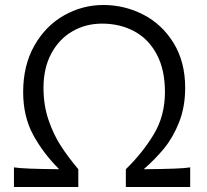

<svg xmlns="http://www.w3.org/2000/svg" viewBox="-20 -745 826 765"><path d="M637.2 -378.4Q637.2 -467.8 604.2 -529.1Q571.3 -590.3 514.6 -620.6Q458 -650.9 386.7 -650.9Q321.3 -650.9 268.3 -620.1Q215.3 -589.4 184.3 -531.5Q153.3 -473.6 153.3 -395.5Q153.3 -325.7 173.3 -267.1Q193.4 -208.5 222.2 -164.1Q251 -119.6 292 -70.8V0H35.6V-78.1Q74.2 -71.8 215.8 -70.8Q152.8 -133.3 112.5 -207Q72.3 -280.8 72.3 -378.4Q72.3 -484.9 117.2 -563.7Q162.1 -642.6 235.4 -683.8Q308.6 -725.1 391.6 -725.1Q477.1 -725.1 551.8 -686.3Q626.5 -647.5 672.1 -572.8Q717.8 -498 717.8 -395.5Q717.8 -319.3 693.8 -258.5Q669.9 -197.8 634.3 -154.3Q598.6 -110.8 552.7 -70.8Q702.6 -71.8 737.8 -78.1V0H481.4V-70.8Q546.4 -133.8 591.8 -208.3Q637.2 -282.7 637.2 -378.4Z"/></svg>

Font: Lesson One Light
Style: Regular
Weight: 300
Designer: But Ko, Victor Gaultney, Annie Olsen, Julie Remington, Don Collingsworth, Eric Hays, Becca Hirsbrunner
Version: Version 1.100